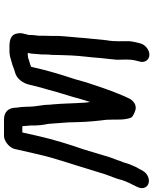

<svg xmlns="http://www.w3.org/2000/svg" viewBox="79 -824 786 985"><g transform="rotate(90 472.5 -331.0)"><path d="M202 -657 196 -633C194 -623 192 -613 191 -603C190 -564 194 -527 186 -484C182 -436 175 -385 172 -337C169 -293 162 -248 164 -209C164 -185 162 -161 163 -138L161 -122C159 -108 159 -99 159 -86L152 -58C149 -47 149 -37 151 -28C154 1 176 14 216 14H239C254 14 270 12 283 7C303 2 317 -2 336 -10L352 -15C382 -23 406 -53 414 -88L419 -109C424 -132 433 -162 440 -186L452 -230C460 -259 478 -312 485 -342C489 -355 493 -369 497 -382L503 -400C504 -391 505 -382 506 -374C510 -321 510 -261 515 -208C518 -190 516 -169 520 -151C524 -126 527 -103 527 -76L528 -56C528 -45 532 -28 532 -17C533 16 551 42 592 42H677C704 42 739 13 744 -14L771 -132C792 -225 826 -318 851 -404L861 -436C865 -447 867 -457 870 -466C881 -501 896 -530 904 -566C906 -569 906 -571 907 -574C910 -584 915 -591 918 -600C925 -615 933 -629 940 -645C958 -686 921 -716 880 -694C856 -681 851 -658 836 -634L828 -616L823 -604C820 -595 815 -582 812 -570C808 -562 804 -550 801 -540C800 -536 789 -508 786 -500C772 -456 761 -414 746 -367C721 -295 695 -212 677 -132L659 -52H627C626 -68 624 -83 623 -99C624 -131 621 -157 615 -185C613 -201 613 -222 611 -239C608 -267 606 -308 606 -337C605 -386 600 -437 594 -483C591 -529 598 -577 582 -612C577 -619 558 -628 545 -632C519 -640 495 -622 484 -599C480 -589 480 -590 476 -582C455 -534 437 -485 420 -434L406 -392C401 -377 397 -361 392 -345C389 -331 383 -313 376 -292C356 -231 339 -171 325 -109L322 -97C309 -92 304 -90 291 -87C285 -85 277 -81 270 -81C267 -80 263 -80 260 -80H251C253 -90 255 -98 255 -104L256 -116C256 -120 257 -125 257 -131C261 -155 257 -178 261 -202C261 -234 263 -268 264 -304C266 -350 274 -403 277 -450C280 -482 284 -509 286 -538C286 -569 282 -599 290 -633L296 -657C302 -682 285 -704 260 -704C235 -704 208 -682 202 -657Z"/></g></svg>

Font: Electronic
Style: ExBlkIt
Weight: 900
Version: Version 1.011